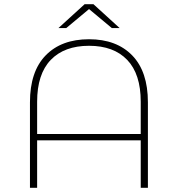

<svg xmlns="http://www.w3.org/2000/svg" viewBox="-20 -890 843 910"><path d="M681 -405V0H647V-225H156V0H122V-405Q122 -551 196.5 -627.5Q271 -704 402 -704Q532 -704 606.5 -627.5Q681 -551 681 -405ZM647 -255V-408Q647 -539 583 -606Q519 -673 402 -673Q285 -673 220.5 -606Q156 -539 156 -408V-255ZM510 -757 402 -847 294 -757H257L381 -870H423L547 -757Z"/></svg>

Font: Montserrat Alternates ExLight
Style: Regular
Weight: 275
Designer: Julieta Ulanovsky
Foundry: Julieta Ulanovsky
Version: Version 7.200